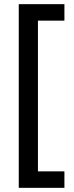

<svg xmlns="http://www.w3.org/2000/svg" viewBox="-20 -740 356 921"><path d="M289 161H70V-720H289V-641H162V82H289Z"/></svg>

Font: Noto Sans Arabic UI Cn Md
Style: Regular
Weight: 500
Width: 3
Designer: Monotype Design Team, Nadine Chahine and Nizar Qandah
Foundry: Monotype Imaging Inc.
Version: Version 2.010; ttfautohint (v1.8.4.7-5d5b)